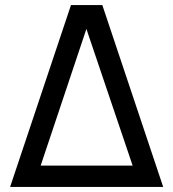

<svg xmlns="http://www.w3.org/2000/svg" viewBox="-20 -740 686 760"><path d="M261 -720H385L626 0H20ZM322 -625.5 141 -84.5H505Z"/></svg>

Font: CCSD_manrope Medium
Style: Regular
Weight: 500
Designer: Mikhail Sharanda
Foundry: Mikhail Sharanda
Version: Version 4.503